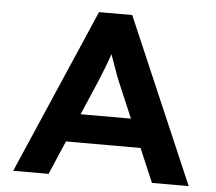

<svg xmlns="http://www.w3.org/2000/svg" viewBox="-51 -756 914 812"><g transform="rotate(5 406.5 -350.0)"><path d="M34 0 337 -700H478L779 0H623L452 -401Q444 -419 435.5 -442Q427 -465 418.5 -489Q410 -513 402 -536Q394 -559 389 -577H420Q414 -555 406.5 -532Q399 -509 390.5 -486.5Q382 -464 373 -442Q364 -420 355 -398L184 0ZM173 -143 224 -263H583L622 -143Z"/></g></svg>

Font: Lexend Exa SemiBold
Style: Regular
Weight: 600
Designer: Bonnie Shaver-Troup, Thomas Jockin
Foundry: Lexend
Version: Version 1.007